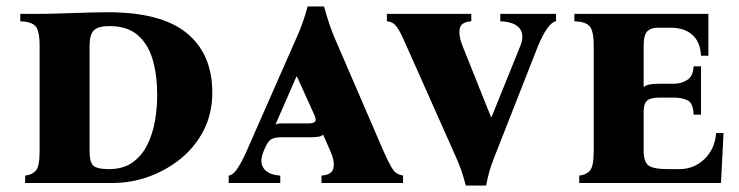

<svg xmlns="http://www.w3.org/2000/svg" viewBox="-20 -568 2295 596"><path d="M58 0V-23Q79 -25 91 -38Q103 -51 103 -100V-425Q103 -474 89.5 -487.5Q76 -501 43 -502V-525H103Q137 -525 176 -526.5Q215 -528 252 -529Q289 -530 315 -530Q481 -530 560 -465Q639 -400 639 -281Q639 -216 612.5 -164Q586 -112 541 -75.5Q496 -39 441.5 -19.5Q387 0 330 0ZM318 -43Q362 -43 391 -63.5Q420 -84 437 -118Q454 -152 461 -192.5Q468 -233 468 -272Q468 -334 454 -382.5Q440 -431 407.5 -459Q375 -487 320 -487Q285 -487 271.5 -474Q258 -461 258 -425V-100Q258 -65 269.5 -54Q281 -43 318 -43Z M1170 -100Q1185 -66 1194.5 -50Q1204 -34 1212 -29.5Q1220 -25 1231 -23V0H978V-23Q1010 -25 1015 -46Q1020 -67 1005 -100L983 -150Q978 -145 968 -143.5Q958 -142 947 -142H856Q832 -142 821.5 -135.5Q811 -129 801 -105L799 -100Q784 -66 798.5 -45.5Q813 -25 850 -23V0H690V-23Q704 -25 717.5 -45.5Q731 -66 746 -100L901 -452Q911 -474 919.5 -498Q928 -522 935 -548H986Q1000 -495 1018 -452ZM938 -185Q953 -185 958 -190.5Q963 -196 955 -213L902 -330H900L835 -181Q840 -184 846 -184.5Q852 -185 860 -185Z M1426 8Q1419 -18 1413 -36Q1407 -54 1396 -79L1242 -425Q1227 -460 1217.5 -475.5Q1208 -491 1200 -496Q1192 -501 1181 -502V-525H1443V-502Q1411 -500 1407 -478.5Q1403 -457 1416 -425L1504 -205H1506L1595 -425Q1609 -460 1593 -480Q1577 -500 1533 -502V-525H1706V-502Q1693 -500 1678.5 -479.5Q1664 -459 1650 -425L1514 -79Q1504 -53 1499 -35.5Q1494 -18 1489 8Z M1778 0V-23Q1799 -25 1811 -38Q1823 -51 1823 -100V-425Q1823 -474 1809.5 -487.5Q1796 -501 1763 -502V-525H2179V-395H2156Q2154 -438 2129 -460Q2104 -482 2062 -482H2022Q2001 -482 1989.5 -471Q1978 -460 1978 -425V-298Q1986 -304 1997.5 -306Q2009 -308 2025 -308H2072Q2095 -308 2113.5 -320Q2132 -332 2133 -362H2156V-212H2133Q2132 -249 2113.5 -257Q2095 -265 2072 -265H2027Q2000 -265 1989 -256Q1978 -247 1978 -221V-100Q1978 -65 1993.5 -54Q2009 -43 2054 -43H2089Q2134 -43 2166.5 -74Q2199 -105 2203 -155H2226L2218 0Z"/></svg>

Font: Bona Nova SC
Style: Bold
Weight: 700
Designer: Mateusz Machalski
Foundry: Capitalics
Version: Version 4.001; ttfautohint (v1.8.4.7-5d5b)